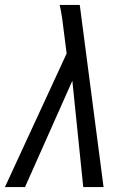

<svg xmlns="http://www.w3.org/2000/svg" viewBox="-34 -755 554 775"><path d="M-14 0 235 -539 224 -625Q221 -652 217 -680Q213 -708 207 -735H288L384 0H302L258 -429L67 0Z"/></svg>

Font: Iosevka Fixed
Style: Italic
Weight: 400
Italic angle: -9°
Monospace: yes
Designer: Belleve Invis
Foundry: Belleve Invis
Version: Version 33.2.4